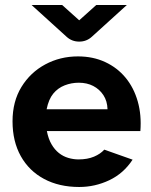

<svg xmlns="http://www.w3.org/2000/svg" viewBox="-20 -734 603 766"><path d="M296 12Q216 12 156 -20Q96 -52 63 -111Q30 -170 30 -250Q30 -329 65.5 -387Q101 -445 160.5 -477Q220 -509 291 -509Q351 -509 399.5 -486.5Q448 -464 481 -424Q514 -384 529.5 -329.5Q545 -275 540 -211H167Q173 -180 185.5 -158.5Q198 -137 215 -123.5Q232 -110 252.5 -104Q273 -98 293 -98Q329 -98 355 -109Q381 -120 396 -137L509 -97Q473 -42 416 -15Q359 12 296 12ZM166 -298H409Q408 -331 392.5 -354.5Q377 -378 352 -391Q327 -404 294 -404Q265 -404 238 -393.5Q211 -383 192.5 -360.5Q174 -338 166 -298ZM296 -568Q267 -568 246 -587L106 -714H228L296 -653L364 -714H486L346 -587Q325 -568 296 -568Z"/></svg>

Font: Atkinson Hyperlegible Next
Style: Bold
Weight: 700
Designer: Elliott Scott, Megan Eiswerth, Linus Boman, Theodore Petrosky, Letters from Sweden
Foundry: Applied Design Works, Letters from Sweden
Version: Version 2.001